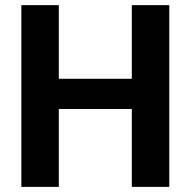

<svg xmlns="http://www.w3.org/2000/svg" viewBox="-20 -731 747 751"><path d="M642.1 0H495.6V-304.7H210V0H63.5V-710.9H210V-422.9H495.6V-710.9H642.1Z"/></svg>

Font: Shabnam FD
Style: Bold-FD
Weight: 700
Foundry: DejaVu fonts team - Redesigned by Saber Rastikerdar - Based on Vazir font
Version: Version 5.0.1